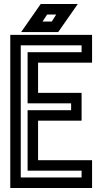

<svg xmlns="http://www.w3.org/2000/svg" viewBox="-20 -933 491 953"><path d="M31 -760H437V-622H169V-472H385V-334H169V-138H437V0H31ZM83 -52H385V-86H117V-386H333V-420H117V-674H385V-708H83ZM259 -861H214L191 -826H237ZM182 -913H366L269 -774H85Z"/></svg>

Font: Aurach Bi
Style: Regular
Weight: 400
Designer: Peter Wiegel
Foundry: Peter Wiegel
Version: Version 1.002